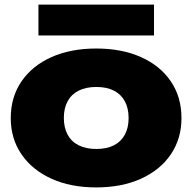

<svg xmlns="http://www.w3.org/2000/svg" viewBox="-20 -802 841 839"><path d="M400 17Q289 17 205 -21Q121 -59 74 -127.5Q27 -196 27 -286Q27 -378 74 -446.5Q121 -515 205 -552.5Q289 -590 401 -590Q512 -590 596 -552.5Q680 -515 726.5 -446.5Q773 -378 773 -286Q773 -196 726.5 -127.5Q680 -59 596 -21Q512 17 400 17ZM401 -151Q446 -151 477.5 -167Q509 -183 525.5 -213.5Q542 -244 542 -286Q542 -329 525.5 -359.5Q509 -390 477.5 -406Q446 -422 401 -422Q356 -422 324 -406Q292 -390 275.5 -359.5Q259 -329 259 -287Q259 -244 275.5 -213.5Q292 -183 324 -167Q356 -151 401 -151ZM148 -647V-782H653V-647Z"/></svg>

Font: Unbounded ExtraBold
Style: Regular
Weight: 800
Designer: Luke Prowse, Jean-Baptiste Morizot, Fátima Lázaro, Florian Runge
Foundry: NaN
Version: Version 1.701;gftools[0.9.28.dev5+ged2979d]